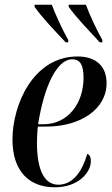

<svg xmlns="http://www.w3.org/2000/svg" viewBox="-20 -786 475 816"><path d="M259 -606H270V-616C244 -662 216 -724 200 -766H127V-757C159 -711 217 -651 259 -606ZM404 -606H415V-616C389 -662 361 -723 345 -766H272V-757C304 -711 363 -651 404 -606ZM213 10C314 10 366 -54 366 -100C366 -121 360 -129 351 -132C329 -57 290 -1 228 -1C170 -1 137 -60 137 -181C137 -200 139 -236 141 -248H177C322 -248 433 -322 433 -433C433 -504 388 -546 310 -546C120 -546 33 -339 33 -193C33 -56 106 10 213 10ZM165 -258H142C167 -417 221 -534 287 -534C320 -534 335 -511 335 -455C335 -347 269 -258 165 -258Z"/></svg>

Font: Noto Serif Display Condensed Medium
Style: Italic
Weight: 500
Width: 3
Italic angle: -12°
Designer: Monotype Design Team
Foundry: Monotype Imaging Inc.
Version: Version 2.009